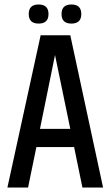

<svg xmlns="http://www.w3.org/2000/svg" viewBox="-20 -835 493 855"><path d="M347 0 310 -180H142L105 0H13L161 -678H293L439 0ZM158 -261H293L225 -590ZM196 -772.5Q196 -730 152 -730Q108 -730 108 -772.5Q108 -815 152 -815Q196 -815 196 -772.5ZM342 -772.5Q342 -730 298 -730Q254 -730 254 -772.5Q254 -815 298 -815Q342 -815 342 -772.5Z"/></svg>

Font: Khand Medium
Style: Regular
Weight: 500
Designer: Devanagari: Sanchit Sawaria, Jyotish Sonowal; Latin: Satya Rajpurohit
Foundry: Indian Type Foundry
Version: Version 1.100;PS 1.0;hotconv 1.0.78;makeotf.lib2.5.61930; tt